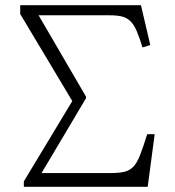

<svg xmlns="http://www.w3.org/2000/svg" viewBox="-20 -721 676 741"><path d="M72 0V-21L259 -331L58 -667V-701H524L560 -547L530 -538Q518 -577 507.5 -601.5Q497 -626 483 -639.5Q469 -653 450 -657.5Q431 -662 402 -662H129L312 -348V-342L129 -34L112 -53H404Q437 -53 458 -57.5Q479 -62 493.5 -76.5Q508 -91 520 -121Q532 -151 548 -203H577L550 0Z"/></svg>

Font: Literata ExtraLight
Style: Regular
Weight: 250
Designer: Latin by Veronika Burian and Jose Scaglione. Greek by Irene Vlachou. Cyrillic by Vera Evstafieva.
Foundry: TypeTogether
Version: Version 3.103;gftools[0.9.29]